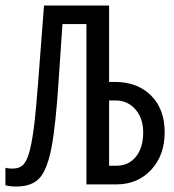

<svg xmlns="http://www.w3.org/2000/svg" viewBox="-20 -679 640 707"><path d="M586.4 -191.9Q586.4 -107.4 536.6 -53.7Q486.8 0 408.2 0H298.3V-590.3H210L195.8 -381.3Q185.1 -216.3 169.7 -136Q154.3 -55.7 126.2 -23.9Q98.1 7.8 39.6 7.8Q13.7 7.8 0 2.9V-61.5Q9.3 -58.1 24.9 -58.1Q53.2 -58.1 67.1 -74Q81.1 -89.8 90.6 -128.7Q100.1 -167.5 107.9 -235.1Q115.7 -302.7 142.1 -658.7H381.8V-377.4H402.3Q485.8 -377.4 536.1 -327.4Q586.4 -277.3 586.4 -191.9ZM507.3 -190.9Q507.3 -243.7 478.5 -276.4Q449.7 -309.1 405.8 -309.1H381.8V-68.8H409.7Q453.6 -68.8 480.5 -102.1Q507.3 -135.3 507.3 -190.9Z"/></svg>

Font: Cousine
Style: Regular
Weight: 400
Monospace: yes
Designer: Steve Matteson
Foundry: Ascender Corporation
Version: Version 1.20